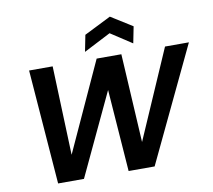

<svg xmlns="http://www.w3.org/2000/svg" viewBox="-96 -1046 1282 1156"><g transform="rotate(-10 545.0 -467.5)"><path d="M325 0H167L113 -700H257L277 -156L526 -700H677L708 -158L944 -700H1090L757 0H598L561 -502ZM759 -752 629 -837 464 -752 484 -853 648 -935 779 -853Z"/></g></svg>

Font: Albert Sans
Style: Bold Italic
Weight: 700
Italic angle: -11.25°
Designer: Andreas Rasmussen
Foundry: a.Foundry
Version: Version 1.025